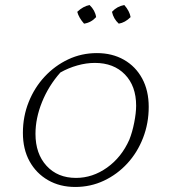

<svg xmlns="http://www.w3.org/2000/svg" viewBox="-20 -736 676 763"><path d="M279 7Q218 7 171 -20Q124 -47 97.5 -95Q71 -143 71 -208Q71 -273 94 -330.5Q117 -388 157.5 -431.5Q198 -475 251 -500Q304 -525 365 -525Q426 -525 472.5 -498.5Q519 -472 545 -424Q571 -376 571 -311Q571 -246 548.5 -188Q526 -130 486 -86.5Q446 -43 393 -18Q340 7 279 7ZM282 -29Q348 -29 405.5 -70Q463 -111 494 -181Q506 -211 513.5 -249.5Q521 -288 521 -316Q521 -394 476.5 -440Q432 -486 357 -486Q323 -486 287.5 -476Q252 -466 220 -448Q173 -395 147 -330.5Q121 -266 121 -204Q121 -125 165 -77Q209 -29 282 -29ZM336 -716Q358 -695 362 -668Q342 -646 314 -642Q293 -666 287 -689Q310 -711 336 -716ZM474 -716Q495 -692 499 -668Q477 -646 452 -642Q431 -661 425 -689Q445 -711 474 -716Z"/></svg>

Font: Piazzolla SC ExtraLight
Style: Italic
Weight: 200
Italic angle: -11.3°
Designer: Juan Pablo del Peral
Foundry: Huerta Tipografica
Version: Version 1.330